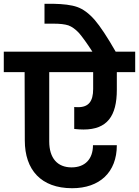

<svg xmlns="http://www.w3.org/2000/svg" viewBox="-41 -1013 734 1014"><path d="M-21 -632H89L90 -271C90 -116 176 -19 340 -19C485 -19 576 -103 576 -246H450C450 -173 408 -129 337 -129C262 -129 219 -178 219 -266V-632H451V-543C451 -478 427 -447 372 -447C363 -447 356 -447 351 -448V-332C368 -330 385 -329 400 -329C525 -329 576 -400 576 -539V-632H673V-740H570C526 -817 489 -873 459 -908C428 -943 398 -965 367 -976C336 -987 293 -992 240 -993H194V-888H243C276 -888 301 -885 320 -879C339 -872 357 -859 376 -839C394 -818 418 -785 447 -740H-21Z"/></svg>

Font: Poppins SemiBold
Style: Regular
Weight: 600
Designer: Ninad Kale (Devanagari), Jonny Pinhorn (Latin)
Foundry: Indian Type Foundry
Version: 4.004